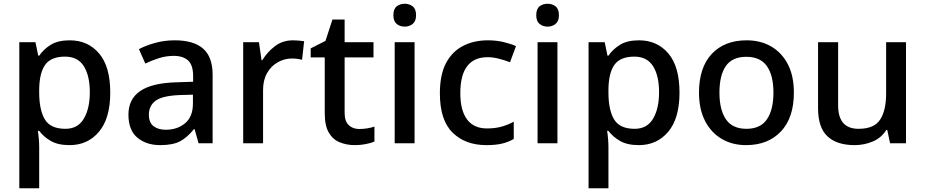

<svg xmlns="http://www.w3.org/2000/svg" viewBox="-20 -764 4935 1024"><path d="M352 -549Q449 -549 508.5 -479Q568 -409 568 -270Q568 -133 508 -61.5Q448 10 351 10Q289 10 250.5 -12.5Q212 -35 189 -66H182Q185 -48 187 -23.5Q189 1 189 20V240H83V-539H169L184 -467H189Q212 -501 250.5 -525Q289 -549 352 -549ZM327 -462Q252 -462 221 -418.5Q190 -375 189 -287V-271Q189 -178 219 -127.5Q249 -77 329 -77Q395 -77 427 -131Q459 -185 459 -272Q459 -360 427 -411Q395 -462 327 -462Z M912 -549Q1013 -549 1063.5 -504.5Q1114 -460 1114 -365V0H1039L1018 -75H1014Q979 -31 940.5 -10.5Q902 10 834 10Q761 10 713 -29.5Q665 -69 665 -153Q665 -235 727 -278Q789 -321 918 -325L1010 -328V-358Q1010 -417 983 -441.5Q956 -466 907 -466Q866 -466 828 -454Q790 -442 755 -425L721 -502Q759 -522 808.5 -535.5Q858 -549 912 -549ZM937 -257Q845 -253 809.5 -226.5Q774 -200 774 -152Q774 -110 799 -91Q824 -72 864 -72Q926 -72 967.5 -107Q1009 -142 1009 -212V-259Z M1543 -549Q1557 -549 1573.5 -547.5Q1590 -546 1602 -544L1591 -445Q1565 -452 1537 -452Q1497 -452 1461.5 -432Q1426 -412 1404.5 -374.5Q1383 -337 1383 -284V0H1277V-539H1361L1375 -443H1379Q1405 -486 1446 -517.5Q1487 -549 1543 -549Z M1896 -76Q1917 -76 1939 -79.5Q1961 -83 1977 -89V-9Q1959 -1 1930.5 4.5Q1902 10 1873 10Q1829 10 1792 -5Q1755 -20 1733.5 -57Q1712 -94 1712 -160V-458H1637V-506L1716 -546L1753 -660H1818V-539H1972V-458H1818V-162Q1818 -118 1839.5 -97Q1861 -76 1896 -76Z M2139 -744Q2163 -744 2181 -730Q2199 -716 2199 -683Q2199 -651 2181 -636.5Q2163 -622 2139 -622Q2113 -622 2095.5 -636.5Q2078 -651 2078 -683Q2078 -716 2095.5 -730Q2113 -744 2139 -744ZM2191 -539V0H2085V-539Z M2574 10Q2462 10 2394 -56.5Q2326 -123 2326 -266Q2326 -366 2359 -428Q2392 -490 2450 -519.5Q2508 -549 2582 -549Q2627 -549 2666.5 -539.5Q2706 -530 2732 -518L2700 -432Q2672 -443 2640.5 -451Q2609 -459 2581 -459Q2435 -459 2435 -267Q2435 -175 2471 -127Q2507 -79 2577 -79Q2622 -79 2656.5 -89Q2691 -99 2720 -115V-23Q2691 -6 2657 2Q2623 10 2574 10Z M2901 -744Q2925 -744 2943 -730Q2961 -716 2961 -683Q2961 -651 2943 -636.5Q2925 -622 2901 -622Q2875 -622 2857.5 -636.5Q2840 -651 2840 -683Q2840 -716 2857.5 -730Q2875 -744 2901 -744ZM2953 -539V0H2847V-539Z M3388 -549Q3485 -549 3544.5 -479Q3604 -409 3604 -270Q3604 -133 3544 -61.5Q3484 10 3387 10Q3325 10 3286.5 -12.5Q3248 -35 3225 -66H3218Q3221 -48 3223 -23.5Q3225 1 3225 20V240H3119V-539H3205L3220 -467H3225Q3248 -501 3286.5 -525Q3325 -549 3388 -549ZM3363 -462Q3288 -462 3257 -418.5Q3226 -375 3225 -287V-271Q3225 -178 3255 -127.5Q3285 -77 3365 -77Q3431 -77 3463 -131Q3495 -185 3495 -272Q3495 -360 3463 -411Q3431 -462 3363 -462Z M4214 -270Q4214 -136 4145 -63Q4076 10 3959 10Q3886 10 3829.5 -23Q3773 -56 3740.5 -118.5Q3708 -181 3708 -270Q3708 -404 3776 -476.5Q3844 -549 3962 -549Q4036 -549 4092.5 -516.5Q4149 -484 4181.5 -422Q4214 -360 4214 -270ZM3817 -270Q3817 -179 3851.5 -128Q3886 -77 3961 -77Q4036 -77 4070.5 -128Q4105 -179 4105 -270Q4105 -362 4070 -411.5Q4035 -461 3960 -461Q3885 -461 3851 -411.5Q3817 -362 3817 -270Z M4812 -539V0H4727L4712 -71H4707Q4681 -29 4635 -9.5Q4589 10 4538 10Q4443 10 4393 -37Q4343 -84 4343 -186V-539H4450V-202Q4450 -77 4559 -77Q4642 -77 4674 -126Q4706 -175 4706 -266V-539Z"/></svg>

Font: Noto Sans Arabic Med
Style: Regular
Weight: 500
Designer: Monotype Design Team, Nadine Chahine, Nizar Qandah and Khaled Hosny
Foundry: Monotype Imaging Inc.
Version: Version 2.012; ttfautohint (v1.8.4.7-5d5b)